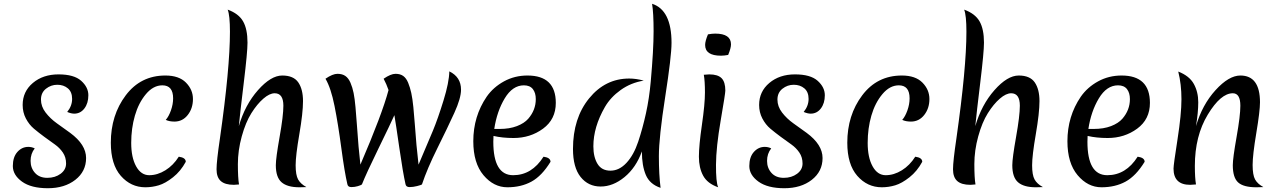

<svg xmlns="http://www.w3.org/2000/svg" viewBox="-20 -977 6777 1017"><path d="M352 -273Q436 -211 436 -140Q436 -69 379 -24.5Q322 20 233.5 20Q145 20 96.5 -15Q48 -50 48 -97.5Q48 -145 72 -172Q96 -199 130 -199Q148 -199 164 -191Q142 -163 142 -125Q142 -87 165.5 -61Q189 -35 230.5 -35Q272 -35 301 -56.5Q330 -78 330 -111Q330 -144 313 -169Q296 -194 270.5 -212Q245 -230 215 -252Q185 -274 159.5 -295.5Q134 -317 117 -349.5Q100 -382 100 -421Q100 -492 154 -537.5Q208 -583 290 -583Q372 -583 410 -549Q448 -515 448 -472.5Q448 -430 427 -402.5Q406 -375 373 -375Q357 -375 336 -384Q362 -416 362 -453Q362 -490 339.5 -509Q317 -528 283.5 -528Q250 -528 223.5 -507Q197 -486 197 -449.5Q197 -413 221.5 -381Q246 -349 281 -324Q316 -299 352 -273Z M927 -147Q964 -142 964 -120Q937 -70 896.5 -38Q856 -6 821 4.5Q786 15 750 15Q673 15 620 -45.5Q567 -106 567 -221Q567 -367 646 -472Q725 -577 856 -577Q928 -577 965 -539.5Q1002 -502 1002 -452.5Q1002 -403 974.5 -368Q947 -333 904 -333Q877 -333 858 -342Q874 -360 885.5 -392.5Q897 -425 897 -456Q897 -525 840 -525Q792 -525 753 -478.5Q714 -432 694.5 -364.5Q675 -297 675 -220Q675 -143 701 -96Q727 -49 770.5 -49Q814 -49 856 -75Q898 -101 927 -147Z M1603 14Q1590 15 1566 15Q1502 15 1471.5 -11.5Q1441 -38 1441 -102Q1441 -139 1461 -251.5Q1481 -364 1481 -417Q1481 -483 1435 -483Q1408 -483 1375 -454.5Q1342 -426 1311.5 -377.5Q1281 -329 1260.5 -254.5Q1240 -180 1240 -107.5Q1240 -35 1246 0Q1222 2 1219 2Q1172 2 1149.5 -18Q1127 -38 1127 -80.5Q1127 -123 1145 -244Q1198 -616 1198 -809Q1198 -896 1186 -926Q1244 -905 1267.5 -864Q1291 -823 1291 -751Q1291 -701 1271.5 -541Q1252 -381 1245 -309Q1278 -422 1346.5 -499.5Q1415 -577 1475 -577Q1535 -577 1560 -540.5Q1585 -504 1585 -441.5Q1585 -379 1565.5 -266Q1546 -153 1546 -101.5Q1546 -50 1559 -26.5Q1572 -3 1603 14Z M2128 -1Q2114 -63 2095 -195Q2076 -327 2069 -367Q2049 -322 1984.5 -190Q1920 -58 1897 0Q1892 4 1875.5 9Q1859 14 1841 14Q1823 14 1820 -1Q1805 -65 1788 -192.5Q1771 -320 1752 -415.5Q1733 -511 1704 -560Q1742 -586 1767.5 -586Q1793 -586 1809.5 -574.5Q1826 -563 1836.5 -538.5Q1847 -514 1853 -484.5Q1859 -455 1863 -409.5Q1867 -364 1870 -322Q1879 -188 1889 -105Q2004 -372 2038 -500Q2027 -532 2012 -560Q2050 -586 2075 -586Q2100 -586 2116 -574.5Q2132 -563 2142 -538.5Q2152 -514 2158.5 -484.5Q2165 -455 2169.5 -409.5Q2174 -364 2177 -322Q2185 -205 2197 -105Q2247 -222 2273 -284.5Q2299 -347 2329 -444Q2359 -541 2360 -599Q2422 -569 2422 -502Q2422 -457 2386.5 -379Q2351 -301 2297 -192.5Q2243 -84 2215 0Q2211 3 2189.5 8.5Q2168 14 2149.5 14Q2131 14 2128 -1Z M2755 -525Q2695 -525 2653.5 -456Q2612 -387 2598 -294H2626Q2679 -294 2718 -309Q2757 -324 2778 -348Q2818 -394 2818 -452Q2818 -485 2802.5 -505Q2787 -525 2755 -525ZM2487 -229Q2487 -361 2558 -465Q2593 -515 2649.5 -546Q2706 -577 2774 -577Q2924 -577 2924 -432Q2924 -345 2856.5 -295.5Q2789 -246 2700 -246Q2641 -246 2594 -257Q2593 -247 2593 -226Q2593 -49 2698 -49Q2797 -49 2859 -147Q2896 -142 2896 -120Q2850 -45 2795 -15Q2740 15 2667.5 15Q2595 15 2541 -49Q2487 -113 2487 -229Z M3427 -546Q3442 -713 3442 -811Q3442 -909 3434 -957Q3537 -924 3537 -750Q3537 -679 3503.5 -464Q3470 -249 3470 -150Q3470 -51 3479 18Q3422 -1 3401 -50Q3380 -99 3380 -175Q3349 -89 3288 -39Q3227 11 3161.5 11Q3096 11 3055.5 -39.5Q3015 -90 3015 -188Q3015 -351 3100.5 -456Q3186 -561 3313 -561Q3349 -561 3390 -550Q3322 -539 3268 -500.5Q3214 -462 3184 -410Q3123 -304 3123 -202Q3123 -145 3145 -109Q3167 -73 3213.5 -73Q3260 -73 3298.5 -114.5Q3337 -156 3360.5 -226.5Q3384 -297 3401.5 -376.5Q3419 -456 3427 -546Z M3708 -581Q3726 -583 3737 -583Q3782 -583 3802 -563Q3822 -543 3822 -497Q3822 -482 3797.5 -339.5Q3773 -197 3772.5 -104.5Q3772 -12 3784 15Q3727 -5 3704.5 -46.5Q3682 -88 3682 -147Q3682 -206 3698 -316Q3714 -426 3714 -487Q3714 -548 3708 -581ZM3799 -682Q3715 -682 3715 -739Q3715 -759 3730 -795Q3752 -799 3768 -799Q3852 -799 3852 -742Q3852 -722 3837 -686Q3815 -682 3799 -682Z M4253 -273Q4337 -211 4337 -140Q4337 -69 4280 -24.5Q4223 20 4134.5 20Q4046 20 3997.5 -15Q3949 -50 3949 -97.5Q3949 -145 3973 -172Q3997 -199 4031 -199Q4049 -199 4065 -191Q4043 -163 4043 -125Q4043 -87 4066.5 -61Q4090 -35 4131.5 -35Q4173 -35 4202 -56.5Q4231 -78 4231 -111Q4231 -144 4214 -169Q4197 -194 4171.5 -212Q4146 -230 4116 -252Q4086 -274 4060.5 -295.5Q4035 -317 4018 -349.5Q4001 -382 4001 -421Q4001 -492 4055 -537.5Q4109 -583 4191 -583Q4273 -583 4311 -549Q4349 -515 4349 -472.5Q4349 -430 4328 -402.5Q4307 -375 4274 -375Q4258 -375 4237 -384Q4263 -416 4263 -453Q4263 -490 4240.5 -509Q4218 -528 4184.5 -528Q4151 -528 4124.5 -507Q4098 -486 4098 -449.5Q4098 -413 4122.5 -381Q4147 -349 4182 -324Q4217 -299 4253 -273Z M4828 -147Q4865 -142 4865 -120Q4838 -70 4797.5 -38Q4757 -6 4722 4.5Q4687 15 4651 15Q4574 15 4521 -45.5Q4468 -106 4468 -221Q4468 -367 4547 -472Q4626 -577 4757 -577Q4829 -577 4866 -539.5Q4903 -502 4903 -452.5Q4903 -403 4875.5 -368Q4848 -333 4805 -333Q4778 -333 4759 -342Q4775 -360 4786.5 -392.5Q4798 -425 4798 -456Q4798 -525 4741 -525Q4693 -525 4654 -478.5Q4615 -432 4595.5 -364.5Q4576 -297 4576 -220Q4576 -143 4602 -96Q4628 -49 4671.5 -49Q4715 -49 4757 -75Q4799 -101 4828 -147Z M5504 14Q5491 15 5467 15Q5403 15 5372.5 -11.5Q5342 -38 5342 -102Q5342 -139 5362 -251.5Q5382 -364 5382 -417Q5382 -483 5336 -483Q5309 -483 5276 -454.5Q5243 -426 5212.5 -377.5Q5182 -329 5161.5 -254.5Q5141 -180 5141 -107.5Q5141 -35 5147 0Q5123 2 5120 2Q5073 2 5050.5 -18Q5028 -38 5028 -80.5Q5028 -123 5046 -244Q5099 -616 5099 -809Q5099 -896 5087 -926Q5145 -905 5168.5 -864Q5192 -823 5192 -751Q5192 -701 5172.5 -541Q5153 -381 5146 -309Q5179 -422 5247.5 -499.5Q5316 -577 5376 -577Q5436 -577 5461 -540.5Q5486 -504 5486 -441.5Q5486 -379 5466.5 -266Q5447 -153 5447 -101.5Q5447 -50 5460 -26.5Q5473 -3 5504 14Z M5902 -525Q5842 -525 5800.5 -456Q5759 -387 5745 -294H5773Q5826 -294 5865 -309Q5904 -324 5925 -348Q5965 -394 5965 -452Q5965 -485 5949.5 -505Q5934 -525 5902 -525ZM5634 -229Q5634 -361 5705 -465Q5740 -515 5796.5 -546Q5853 -577 5921 -577Q6071 -577 6071 -432Q6071 -345 6003.5 -295.5Q5936 -246 5847 -246Q5788 -246 5741 -257Q5740 -247 5740 -226Q5740 -49 5845 -49Q5944 -49 6006 -147Q6043 -142 6043 -120Q5997 -45 5942 -15Q5887 15 5814.5 15Q5742 15 5688 -49Q5634 -113 5634 -229Z M6654 -435Q6654 -389 6634.5 -272.5Q6615 -156 6615 -103Q6615 -50 6628 -26.5Q6641 -3 6672 14Q6659 15 6635 15Q6567 15 6538.5 -10.5Q6510 -36 6510 -102Q6510 -139 6530 -251.5Q6550 -364 6550 -417Q6550 -483 6510 -483Q6446 -483 6377.5 -370Q6309 -257 6309 -98Q6309 -35 6315 0Q6289 2 6284 2Q6196 2 6196 -84Q6196 -104 6217 -238Q6238 -372 6238 -451.5Q6238 -531 6221 -598Q6280 -575 6303.5 -532.5Q6327 -490 6327 -435.5Q6327 -381 6315 -309Q6348 -422 6418.5 -499.5Q6489 -577 6550 -577Q6654 -577 6654 -435Z"/></svg>

Font: Merienda
Style: Regular
Weight: 400
Designer: Eduardo Rodriguez Tunni
Foundry: Eduardo Rodriguez Tunni
Version: Version 1.001